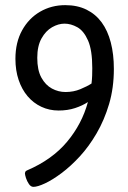

<svg xmlns="http://www.w3.org/2000/svg" viewBox="-20 -723 499 747"><path d="M110 4Q100 4 92.5 -7Q85 -18 81 -30.5Q77 -43 77 -49Q77 -51 78.5 -54.5Q80 -58 85 -60Q183 -102 241 -171.5Q299 -241 322 -326Q301 -312 272 -302.5Q243 -293 208 -293Q172 -293 141 -307.5Q110 -322 87.5 -348.5Q65 -375 52.5 -412Q40 -449 40 -494Q40 -558 66 -605Q92 -652 136 -677.5Q180 -703 234 -703Q281 -703 316.5 -685.5Q352 -668 375.5 -636Q399 -604 411 -558Q423 -512 423 -455Q423 -381 404.5 -318.5Q386 -256 356 -204.5Q326 -153 290.5 -114.5Q255 -76 219.5 -49.5Q184 -23 155 -9.5Q126 4 110 4ZM235 -365Q266 -365 292.5 -376Q319 -387 336 -398Q338 -413 338.5 -428Q339 -443 339 -458Q339 -528 322.5 -565.5Q306 -603 281 -617Q256 -631 231 -631Q207 -631 182.5 -617Q158 -603 141.5 -573.5Q125 -544 125 -498Q125 -450 141 -421Q157 -392 182 -378.5Q207 -365 235 -365Z"/></svg>

Font: Asap Condensed VF Beta
Style: Regular
Weight: 400
Designer: Pablo Cosgaya
Foundry: Omnibus-Type
Version: Version 1.008